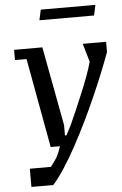

<svg xmlns="http://www.w3.org/2000/svg" viewBox="-61 -766 642 1008"><g transform="rotate(-5 260.0 -261.5)"><path d="M96 -471 182 0H231C221.7 28.7 212.2 50.3 202.5 65C192.8 79.7 183.3 92.7 174 104H63V200H178C197.3 178.7 217.8 151.3 239.5 118C261.2 84.7 282.8 48.2 304.5 8.5C326.2 -31.2 347.7 -73 369 -117C390.3 -161 410.3 -204.2 429 -246.5C447.7 -288.8 464.8 -329.5 480.5 -368.5C496.2 -407.5 509.3 -441.7 520 -471V-525H397L425 -428C418.3 -404 410 -378.5 400 -351.5C390 -324.5 379.2 -297 367.5 -269L332 -185L297 -106L270 -54H262V-109L184 -525H35V-471ZM181 -668H469L481 -723H193Z"/></g></svg>

Font: PT Serif Caption
Style: Italic
Weight: 400
Italic angle: -12°
Designer: A.Korolkova, O.Umpeleva, V.Yefimov
Foundry: ParaType Ltd
Version: Version 1.000W OFL